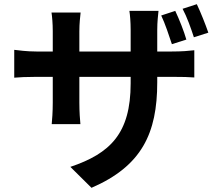

<svg xmlns="http://www.w3.org/2000/svg" viewBox="-20 -830 1040 917"><path d="M975 -674C962 -712 939 -770 920 -810L852 -788C873 -749 892 -695 906 -652ZM870 -641C859 -680 836 -738 817 -778L750 -756C769 -716 787 -661 801 -619ZM731 -584V-687C731 -726 735 -758 737 -778H598C601 -759 604 -726 604 -687V-584H359V-680C359 -719 363 -751 365 -770H226C229 -751 232 -717 232 -681V-584H155C106 -584 66 -590 48 -592V-459C70 -461 106 -463 155 -463H232V-340C232 -297 229 -256 227 -237H364C362 -256 359 -297 359 -340V-463H604V-432C604 -192 506 -97 316 -33L417 67C657 -37 731 -193 731 -437V-463H800C851 -463 886 -462 908 -460V-590C881 -587 851 -584 799 -584Z"/></svg>

Font: Noto Sans T Chinese Bold
Style: Bold
Weight: 700
Designer: Ryoko NISHIZUKA (kana & ideographs); Paul D. Hunt (Latin, Greek & Cyrillic); Wenlong ZHANG (bopomofo); Sandoll Communica
Foundry: Adobe Systems Incorporated
Version: Version 1.000;PS 1;hotconv 1.0.78;makeotf.lib2.5.61930